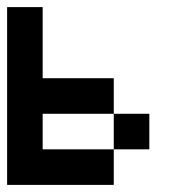

<svg xmlns="http://www.w3.org/2000/svg" viewBox="-20 -620 540 540"><path d="M0 -100V-600H100V-400H300V-300H100V-200H300V-100ZM400 -200H300V-300H400Z"/></svg>

Font: GalmuriMono9 Regular
Style: Regular
Weight: 400
Designer: Lee Minseo (quiple)
Version: Version 2.399;hotconv 1.1.1;makeotfexe 2.6.0 DEVELOPMENT